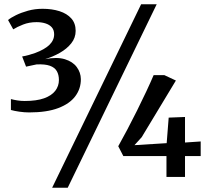

<svg xmlns="http://www.w3.org/2000/svg" viewBox="-20 -835 983 906"><path d="M117.5 -304.5Q95.5 -304.5 71.2 -308Q47 -311.5 31.5 -316V-367.5Q44.5 -364 61.5 -361.2Q78.5 -358.5 96.5 -358.5Q152.5 -358.5 188 -371.2Q223.5 -384 240.8 -406.5Q258 -429 258 -457.5Q258 -482 248.2 -499.2Q238.5 -516.5 215.2 -524.8Q192 -533 152.5 -531Q147.5 -530 137.2 -527.8Q127 -525.5 117.2 -523.5Q107.5 -521.5 103 -520.5L84.5 -568.5Q100 -571 116 -575.5Q132 -580 146 -585Q190.5 -601.5 213 -623.2Q235.5 -645 235.5 -673Q235.5 -693.5 224.5 -706Q213.5 -718.5 194.8 -724.5Q176 -730.5 152.5 -730.5Q117.5 -730.5 89 -719.2Q60.5 -708 42.5 -696.5L18 -740.5Q31 -751.5 55.5 -763.5Q80 -775.5 112.2 -784.5Q144.5 -793.5 181 -793.5Q225.5 -793.5 260.8 -782.2Q296 -771 316.5 -748Q337 -725 337 -689.5Q337 -656.5 316.2 -630.5Q295.5 -604.5 262.5 -585.8Q229.5 -567 193 -556Q249 -567 286.2 -555.5Q323.5 -544 342.2 -518.5Q361 -493 361.5 -462Q362 -417 335.5 -381.2Q309 -345.5 255 -325Q201 -304.5 117.5 -304.5ZM646 -815H719.5L299.5 51H226ZM765.5 0V-98.5H562L538 -145Q557.5 -179.5 580.5 -223.2Q603.5 -267 626.8 -313.5Q650 -360 670.2 -403.2Q690.5 -446.5 705 -480.5H755.5L810 -455L648.5 -187.5L614.5 -150L766.5 -159.5L776 -280L853 -283V-162.5L927 -167.5V-98.5H853V0Z"/></svg>

Font: Merriweather 20pt Medium
Style: Regular
Weight: 500
Version: Version 2.100